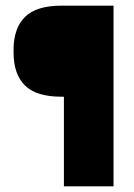

<svg xmlns="http://www.w3.org/2000/svg" viewBox="-20 -659 474 679"><path d="M197 -317Q108 -317 68 -357Q28 -397 28 -473V-483Q28 -559 68.2 -599Q108.5 -639 197.5 -639H247.5V-317ZM381.5 0H206V-639H381.5Z"/></svg>

Font: Anek Tamil ExtraBold
Style: Regular
Weight: 800
Designer: Aadarsh Rajan (Tamil), Yesha Goshar (Latin)
Foundry: Ek Type
Version: Version 1.003